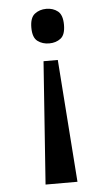

<svg xmlns="http://www.w3.org/2000/svg" viewBox="-52 -576 445 791"><g transform="rotate(-5 170.0 -180.5)"><path d="M199 -327 236 180H104L140 -327ZM170 -541Q198 -541 217.5 -525.5Q237 -510 237 -469Q237 -428 217.5 -413Q198 -398 170 -398Q142 -398 122 -413Q102 -428 102 -469Q102 -510 122 -525.5Q142 -541 170 -541Z"/></g></svg>

Font: Noto Serif Sinhala Medium
Style: Regular
Weight: 500
Designer: Jelle Bosma - Monotype Design Team
Foundry: Monotype Imaging Inc.
Version: Version 2.007; ttfautohint (v1.8.4.7-5d5b)